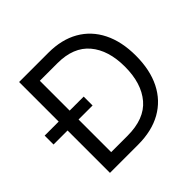

<svg xmlns="http://www.w3.org/2000/svg" viewBox="-219 -907 1087 1087"><g transform="rotate(-45 324.5 -364.0)"><path d="M296.9 0H72.3V-727.5H306.6Q412.6 -727.5 488.5 -684.1Q564.5 -640.6 605 -559.3Q645.5 -478 645.5 -365.2Q645.5 -251.5 604.5 -169.7Q563.5 -87.9 485.6 -43.9Q407.7 0 296.9 0ZM160.2 -78.1H291Q426.8 -78.1 492.2 -155Q557.6 -231.9 557.6 -365.2Q557.6 -497.1 493.4 -573.2Q429.2 -649.4 300.8 -649.4H160.2ZM-40 -339.4V-410.6H272.5V-339.4Z"/></g></svg>

Font: Inter Display
Style: Regular
Weight: 400
Designer: Rasmus Andersson
Foundry: rsms
Version: Version 4.000;git-37864ae